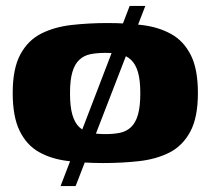

<svg xmlns="http://www.w3.org/2000/svg" viewBox="-20 -545 713 650"><path d="M23 -230Q23 -313 49 -361Q75 -409 120 -431.5Q165 -454 223 -460.5Q281 -467 344 -467Q408 -467 463 -460Q518 -453 560 -429.5Q602 -406 626 -358.5Q650 -311 650 -230Q650 -147 624 -99Q598 -51 553.5 -28.5Q509 -6 451 0.5Q393 7 329 7Q265 7 209 0Q153 -7 111.5 -30.5Q70 -54 46.5 -102Q23 -150 23 -230ZM455 -229Q455 -274 447 -301Q439 -328 423.5 -342.5Q408 -357 386.5 -361.5Q365 -366 337 -366Q308 -366 286 -361.5Q264 -357 248.5 -342.5Q233 -328 225 -301Q217 -274 217 -229Q217 -184 225 -156.5Q233 -129 248.5 -114.5Q264 -100 286 -95.5Q308 -91 337 -91Q365 -91 386.5 -95.5Q408 -100 423.5 -114.5Q439 -129 447 -156.5Q455 -184 455 -229ZM185 85 419 -525H472L236 85Z"/></svg>

Font: Genos ExtraBold
Style: Regular
Weight: 800
Designer: Robert E. Leuschke
Foundry: Robert E. Leuschke
Version: Version 1.010